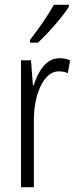

<svg xmlns="http://www.w3.org/2000/svg" viewBox="-20 -878 323 805"><path d="M269 -850V-858H206C178 -809 147 -764 106 -711V-699H139C179 -736 240 -804 269 -850ZM229 -634C172 -634 140 -578 121 -520H118L110 -625H68V-93H122V-372C121 -476 161 -579 226 -579C240 -579 254 -576 264 -571L274 -625C259 -632 243 -634 229 -634Z"/></svg>

Font: Noto Sans Kannada UI ExtraCondensed Light
Style: Regular
Weight: 300
Width: 2
Designer: Jelle Bosma - Monotype Design Team
Foundry: Monotype Imaging Inc.
Version: Version 2.005